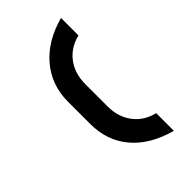

<svg xmlns="http://www.w3.org/2000/svg" viewBox="-283 -943 1167 1167"><g transform="rotate(-45 300.0 -360.0)"><path d="M485 125Q326 82 240.5 -18.5Q155 -119 155 -264V-455Q155 -597 242 -700Q329 -803 485 -845V-695Q400 -674 352.5 -610.5Q305 -547 305 -455V-264Q305 -174 353 -110.5Q401 -47 485 -27Z"/></g></svg>

Font: JetBrains Mono Extra Bold
Style: Regular
Weight: 800
Monospace: yes
Designer: Philipp Nurullin, Konstantin Bulenkov
Foundry: JetBrains
Version: 2.002